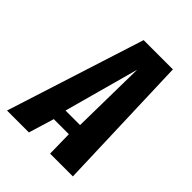

<svg xmlns="http://www.w3.org/2000/svg" viewBox="-206 -683 775 775"><g transform="rotate(45 181.5 -295.5)"><path d="M-31 0 158 -591H325L345 0H215L213 -109H127L94 0ZM136 -167H219L224 -488Z"/></g></svg>

Font: Alumni Sans
Style: Bold Italic
Weight: 700
Italic angle: -8°
Designer: Robert E. Leuschke
Foundry: Robert E. Leuschke
Version: Version 1.016